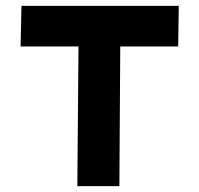

<svg xmlns="http://www.w3.org/2000/svg" viewBox="-20 -633 678 653"><path d="M243 0 247 -475H50L53 -613H588L586 -475H389L386 0Z"/></svg>

Font: Covid19
Style: Regular
Weight: 400
Designer: Peter Wiegel
Foundry: (c) CAT - Ing. Peter Wiegel.  for Rudolf Maass + Partner GmbH
Version: Version 001.000